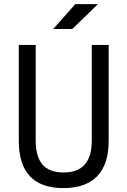

<svg xmlns="http://www.w3.org/2000/svg" viewBox="-20 -914 626 943"><path d="M291 9.8Q72.3 9.8 72.3 -222.7V-693.4H155.3V-222.7Q155.3 -145 188.5 -106Q221.7 -66.9 293 -66.9Q430.7 -66.9 430.7 -222.7V-693.4H513.7V-222.7Q513.7 -106.4 457 -48.3Q400.4 9.8 291 9.8ZM241.2 -771.5 349.6 -893.6H460.9L335 -771.5Z"/></svg>

Font: CaskaydiaMono NF SemiLight
Style: Regular
Weight: 350
Designer: Aaron Bell
Foundry: Saja Typeworks
Version: Version 2111.001; ttfautohint (v1.8.4);Nerd Fonts 3.1.1